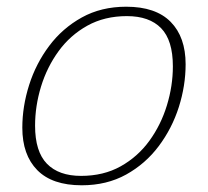

<svg xmlns="http://www.w3.org/2000/svg" viewBox="-20 -542 620 572"><path d="M356 -522Q444 -522 488.5 -476.8Q533 -431.5 533 -350.5Q533 -287 512.8 -223.2Q492.5 -159.5 453 -106.8Q413.5 -54 355.8 -22Q298 10 223.5 10Q135.5 10 91 -35.2Q46.5 -80.5 46.5 -161.5Q46.5 -225 66.8 -288.8Q87 -352.5 126.5 -405.2Q166 -458 223.8 -490Q281.5 -522 356 -522ZM221.5 -18Q288.5 -18 339.5 -46.5Q390.5 -75 425 -122.5Q459.5 -170 477.2 -228Q495 -286 495 -344.5Q495 -422 460 -458Q425 -494 358 -494Q291.5 -494 240.2 -465.5Q189 -437 154.5 -389.5Q120 -342 102.2 -284Q84.5 -226 84.5 -167.5Q84.5 -90.5 119.8 -54.2Q155 -18 221.5 -18Z"/></svg>

Font: Newsreader Caption ExtraLight
Style: Italic
Weight: 275
Italic angle: -17°
Designer: Hugues Gentile
Foundry: Production Type
Version: Version 1.001